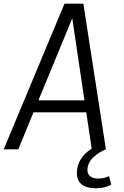

<svg xmlns="http://www.w3.org/2000/svg" viewBox="-40 -808 671 1039"><path d="M309.1 -788.1H411.1L533.2 0Q514.6 7.8 498.5 17.8Q482.4 27.8 466.8 41.7Q451.2 55.7 442.1 74Q433.1 92.3 433.1 112.8Q433.1 134.8 449 146.5Q464.8 158.2 492.2 158.2Q522.5 158.2 549.8 145L562 190.9Q528.8 210.9 477.1 210.9Q429.2 210.9 402.6 190.2Q376 169.4 376 128.9Q376 48.8 456.1 -3.9L426.8 -200.2H141.1L59.1 0H-20ZM351.1 -709 168 -265.1H417Z"/></svg>

Font: Cooper Hewitt
Style: Book Italic
Weight: 706
Designer: Village Type and Design LLC
Foundry: Cooper Hewitt Smithsonian Design Museum
Version: 1.000